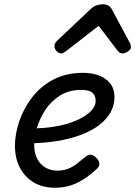

<svg xmlns="http://www.w3.org/2000/svg" viewBox="-20 -860 633 899"><path d="M238 19Q179 19 137 -6.5Q95 -32 72.5 -76Q50 -120 50 -178Q50 -232 70 -291.5Q90 -351 129.5 -403Q169 -455 229 -487Q289 -519 370 -519Q412 -519 445 -506Q478 -493 497 -468Q516 -443 516 -405Q516 -367 497.5 -334Q479 -301 444.5 -274.5Q410 -248 360 -229Q310 -210 246 -199.5Q182 -189 106 -189L129 -259Q185 -259 231.5 -266.5Q278 -274 314.5 -287Q351 -300 376.5 -316.5Q402 -333 415 -351Q428 -369 428 -386Q428 -412 413 -425.5Q398 -439 360 -439Q303 -439 261.5 -413Q220 -387 193 -346.5Q166 -306 153 -262Q140 -218 140 -181Q140 -143 154.5 -116Q169 -89 193.5 -75Q218 -61 248 -61Q276 -61 298 -69.5Q320 -78 339.5 -93Q359 -108 379 -125Q393 -137 405.5 -135.5Q418 -134 429 -123Q443 -110 445 -96Q447 -82 434 -70Q402 -40 370.5 -20Q339 0 306.5 9.5Q274 19 238 19ZM267 -610Q254 -610 244.5 -621Q235 -632 235 -644Q235 -653 239 -659Q243 -665 247 -669L405 -818Q419 -831 433 -835.5Q447 -840 463 -840Q476 -840 487.5 -833.5Q499 -827 505 -814L587 -661Q591 -654 592 -649Q593 -644 593 -639Q593 -627 578.5 -618.5Q564 -610 554 -610Q544 -610 538.5 -615Q533 -620 528 -626L442 -739L295 -625Q289 -621 282 -615.5Q275 -610 267 -610Z"/></svg>

Font: Playwrite IE
Style: Regular
Weight: 400
Designer: Veronika Burian, José Scaglione
Foundry: TypeTogether
Version: Version 1.002